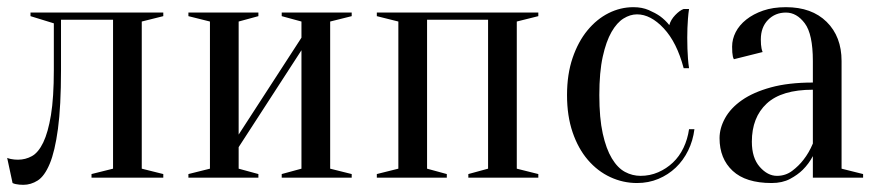

<svg xmlns="http://www.w3.org/2000/svg" viewBox="-30 -495 2450 535"><path d="M55 -460H425V-450L365 -435V-25L425 -10V0H225V-10L285 -25V-440H140V-300Q140 -199 131.5 -136Q123 -73 108.5 -38.5Q94 -4 75 8Q56 20 35 20Q29 20 24 19.5Q19 19 14 18Q9 17 5 15L-10 -55Q-5 -53 0 -52Q5 -51 10 -50.5Q15 -50 20 -50Q41 -50 59 -60Q77 -70 90.5 -98Q104 -126 112 -174.5Q120 -223 120 -300V-430L55 -450Z M755 -450V-460H950V-450L890 -435V-25L950 -10V0H755V-10L810 -25V-355L635 -85V-25L690 -10V0H495V-10L555 -25V-435L495 -450V-460H690V-450L635 -435V-120L810 -390V-435Z M1020 -460H1470V-450L1410 -435V-25L1470 -10V0H1275V-10L1330 -25V-440H1160V-25L1215 -10V0H1020V-10L1080 -25V-435L1020 -450Z M1745 -455Q1726 -455 1707.5 -443.5Q1689 -432 1674 -406Q1659 -380 1649.5 -337Q1640 -294 1640 -230Q1640 -166 1649.5 -123Q1659 -80 1675 -53.5Q1691 -27 1711.5 -16Q1732 -5 1755 -5Q1781 -5 1804 -15Q1827 -25 1845 -42Q1863 -59 1874.5 -83Q1886 -107 1890 -135H1905Q1901 -103 1887.5 -75.5Q1874 -48 1853 -28Q1832 -8 1804.5 3.5Q1777 15 1745 15Q1706 15 1670.5 -1.5Q1635 -18 1608 -49.5Q1581 -81 1565.5 -126.5Q1550 -172 1550 -230Q1550 -288 1565.5 -333.5Q1581 -379 1607 -410.5Q1633 -442 1666 -458.5Q1699 -475 1735 -475Q1759 -475 1777.5 -467Q1796 -459 1809 -450Q1824 -439 1835 -425Q1839 -440 1851.5 -453Q1864 -466 1875 -470H1890Q1888 -457 1887 -443Q1886 -431 1885.5 -417Q1885 -403 1885 -390Q1885 -375 1885.5 -359.5Q1886 -344 1887 -332Q1888 -318 1890 -305H1875Q1856 -377 1819.5 -416Q1783 -455 1745 -455Z M2235 -245Q2148 -245 2106.5 -206.5Q2065 -168 2065 -100Q2065 -55 2087 -30Q2109 -5 2135 -5Q2159 -5 2177.5 -19Q2196 -33 2209 -50Q2224 -69 2235 -95ZM2160 -460Q2130 -460 2110 -439.5Q2090 -419 2090 -385Q2090 -377 2090.5 -371Q2091 -365 2092 -360Q2093 -355 2095 -350L2015 -330Q2013 -333 2012 -338Q2011 -343 2010.5 -349Q2010 -355 2010 -365Q2010 -386 2020 -405.5Q2030 -425 2049.5 -440.5Q2069 -456 2096.5 -465.5Q2124 -475 2160 -475Q2232 -475 2273.5 -434Q2315 -393 2315 -325V-25L2375 -10V0H2235V-60Q2224 -39 2207 -22Q2193 -8 2171.5 3.5Q2150 15 2120 15Q2048 15 2011.5 -19Q1975 -53 1975 -110Q1975 -138 1990.5 -166Q2006 -194 2037.5 -216Q2069 -238 2118 -251.5Q2167 -265 2235 -265V-325Q2235 -400 2212.5 -430Q2190 -460 2160 -460Z"/></svg>

Font: Oranienbaum
Style: Regular
Weight: 400
Designer: Oleg Pospelov and Jovanny Lemonad
Foundry: Oleg Pospelov and jovanny Lemonad
Version: Version 1.001; ttfautohint (v0.91) -l 8 -r 50 -G 200 -x 0 -w